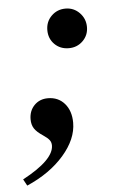

<svg xmlns="http://www.w3.org/2000/svg" viewBox="-49 -489 430 705"><g transform="rotate(-5 166.5 -136.5)"><path d="M22.9 181.2 9.8 157.2Q126 95.2 126 42Q126 30.8 119.9 22.5Q113.8 14.2 97.2 2.9Q74.2 -12.2 65.2 -26.1Q56.2 -40 56.2 -60.1Q56.2 -91.3 75.9 -111.6Q95.7 -131.8 126 -131.8Q164.1 -131.8 187.5 -105Q210.9 -78.1 210.9 -34.2Q210.9 25.9 159.7 85Q108.4 144 22.9 181.2ZM219.2 -454.1Q249.5 -454.1 270.8 -432.4Q292 -410.6 292 -379.9Q292 -349.6 271 -328.9Q250 -308.1 219.2 -308.1Q187.5 -308.1 166.7 -328.9Q146 -349.6 146 -380.9Q146 -412.1 167.2 -433.1Q188.5 -454.1 219.2 -454.1Z"/></g></svg>

Font: Accordance
Style: Bold-Italic
Weight: 700
Italic angle: -11°
Version: Version 1.2 (build January 31, 2020) Miklal Software Solutio